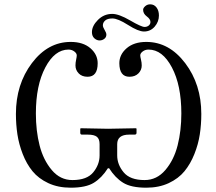

<svg xmlns="http://www.w3.org/2000/svg" viewBox="-20 -851 994 883"><path d="M438 -188Q438 -211.9 425.5 -221.9Q413.1 -231.9 383.8 -231.9H356.9Q349.1 -231.9 349.1 -240.2V-258.8L351.1 -261.2Q438 -259.3 477.1 -258.8L606 -261.2L607.9 -258.8V-240.2Q607.9 -232.4 600.1 -231.9H574.2Q519 -231.9 519 -188V-136.2Q519 -94.2 548.6 -58.6Q578.1 -22.9 645 -22.9Q701.2 -22.9 740.5 -69.1Q779.8 -115.2 796.9 -182.6Q814 -250 814 -329.1Q814 -459 770.5 -541Q727.1 -623 663.1 -623Q647.9 -623 636.5 -614.5Q625 -606 625 -596.2Q625 -590.3 628.4 -576.7Q631.8 -563 631.8 -549.8Q631.8 -528.8 616.5 -513.4Q601.1 -498 575.2 -498Q529.3 -498 528.8 -560.1Q528.8 -600.1 562.5 -629.2Q596.2 -658.2 652.8 -658.2Q757.8 -658.2 831.8 -560.5Q905.8 -462.9 905.8 -327.1Q905.8 -278.3 898.9 -233.2Q892.1 -188 874 -142.6Q856 -97.2 828.4 -63.5Q800.8 -29.8 755.9 -8.8Q710.9 12.2 652.8 12.2Q583 12.2 546.4 -10.5Q509.8 -33.2 481.9 -77.1H476.1Q448.2 -33.2 411.6 -10.5Q375 12.2 305.2 12.2Q247.1 12.2 202.1 -8.8Q157.2 -29.8 129.6 -63.5Q102.1 -97.2 84.5 -142.6Q66.9 -188 60.1 -232.9Q53.2 -277.8 53.2 -327.1Q53.2 -463.4 126.7 -560.8Q200.2 -658.2 305.2 -658.2Q362.3 -658.2 395.8 -629.2Q429.2 -600.1 429.2 -560.1Q429.2 -498 382.8 -498Q356.9 -498 342 -513.4Q327.1 -528.8 327.1 -549.8Q327.1 -563 330.1 -576.4Q333 -589.8 333 -596.2Q333 -606 321.5 -614.5Q310.1 -623 294.9 -623Q231.9 -623 188.5 -541Q145 -459 145 -329.1Q145 -249 162.1 -182.1Q179.2 -115.2 218 -69.1Q256.8 -22.9 313 -22.9Q379.9 -22.9 408.9 -58.6Q438 -94.2 438 -136.2ZM496.1 -787.1Q526.9 -787.1 578.4 -757.1Q629.9 -727.1 645 -727.1Q656.2 -727.1 664.1 -733.6Q671.9 -740.2 671.9 -750Q671.9 -763.2 655 -775.6Q638.2 -788.1 638.2 -806.2Q638.2 -814 647.7 -822.5Q657.2 -831.1 670.9 -831.1Q689 -831.1 700 -816.4Q710.9 -801.8 710.9 -779.8Q710.9 -751 691.4 -728.5Q671.9 -706.1 642.1 -706.1Q616.2 -706.1 569.1 -736.1Q522 -766.1 497.1 -766.1Q474.1 -766.1 463.6 -756.6Q453.1 -747.1 453.1 -734.9Q453.1 -726.1 461.2 -713.1Q469.2 -700.2 469.2 -691.9Q469.2 -679.7 459.7 -672.4Q450.2 -665 438 -665Q424.8 -665 413.8 -675Q402.8 -685.1 402.8 -703.1Q402.8 -731.9 430.4 -759.5Q458 -787.1 496.1 -787.1Z"/></svg>

Font: Linux Libertine O
Style: Regular
Weight: 400
Designer: Philipp H. Poll
Foundry: Philipp H. Poll
Version: Version 5.3.0